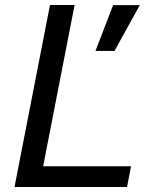

<svg xmlns="http://www.w3.org/2000/svg" viewBox="-20 -749 642 769"><path d="M180.2 -729H278.8L152.8 -83H504.9L488.8 0H38.1ZM433.1 -728.5H540L438.5 -544.9H362.3Z"/></svg>

Font: Hack
Style: Italic
Weight: 400
Italic angle: -11°
Monospace: yes
Designer: Christopher Simpkins
Foundry: Christopher Simpkins
Version: Version 2.019; ttfautohint (v1.4.1) -l 4 -r 80 -G 350 -x 0 -